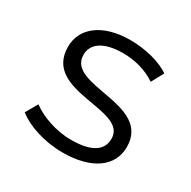

<svg xmlns="http://www.w3.org/2000/svg" viewBox="-126 -653 779 782"><g transform="rotate(30 264.0 -262.5)"><path d="M261 5C399 5 478 -54 478 -145C478 -348 137 -239 137 -383C137 -432 179 -469 274 -469C327 -469 382 -456 429 -424L460 -481C417 -512 342 -530 274 -530C140 -530 66 -466 66 -380C66 -170 407 -281 407 -143C407 -91 366 -57 266 -57C193 -57 122 -84 79 -116L47 -60C91 -24 174 5 261 5Z"/></g></svg>

Font: Montserrat Z
Style: Regular
Weight: 400
Designer: Julieta Ulanovsky
Foundry: Julieta Ulanovsky
Version: Version 8.000